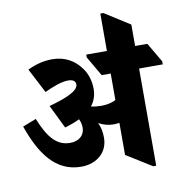

<svg xmlns="http://www.w3.org/2000/svg" viewBox="-90 -911 966 1006"><g transform="rotate(-10 393.0 -408.0)"><path d="M273 -53C357 -53 416 -105 416 -182C416 -213 411 -238 399 -263C423 -250 448 -242 478 -242C489 -242 499 -243 509 -245V-74L644 10H660V-507H786V-523L725 -627H660V-741L526 -826H510V-627H400V-612L461 -507H509V-366C490 -356 464 -349 432 -349C414 -349 395 -351 377 -355C397 -380 407 -410 407 -444C407 -483 396 -524 372 -556C340 -601 290 -634 220 -634C174 -634 131 -623 88 -602L156 -471C202 -493 248 -510 283 -510C309 -510 322 -499 322 -483C322 -448 258 -421 164 -395L225 -270C256 -279 282 -289 304 -300C311 -286 315 -271 315 -253C315 -213 284 -186 238 -186C168 -186 124 -234 81 -341L9 -313C61 -165 135 -53 273 -53Z"/></g></svg>

Font: Noto Serif Devanagari SemiCondensed Black
Style: Regular
Weight: 900
Width: 4
Designer: Universal Thirst, Indian Type Foundry and the Monotype Design Team
Foundry: Monotype Imaging Inc.
Version: Version 2.004